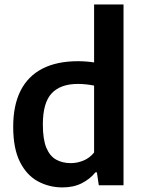

<svg xmlns="http://www.w3.org/2000/svg" viewBox="-20 -828 637 858"><path d="M259.5 9.5Q199.5 9.5 149.2 -17.8Q99 -45 69 -104.8Q39 -164.5 39 -261.5Q39 -357.5 72 -422.8Q105 -488 169.5 -521.2Q234 -554.5 328.5 -554.5Q347.5 -554.5 366.2 -553Q385 -551.5 400.5 -549V-808H532V0H421.5L413 -58H406.5Q382.5 -28 345.5 -9.2Q308.5 9.5 259.5 9.5ZM296.5 -99Q325 -99 353 -110.5Q381 -122 400.5 -146.5V-445.5Q386 -448.5 366.5 -450.8Q347 -453 328 -453Q250.5 -453 211 -411Q171.5 -369 171.5 -272Q171.5 -205 187.2 -167.5Q203 -130 231.2 -114.5Q259.5 -99 296.5 -99Z"/></svg>

Font: Encode Sans Condensed Thin SemiBold
Style: Regular
Weight: 600
Version: Version 3.002